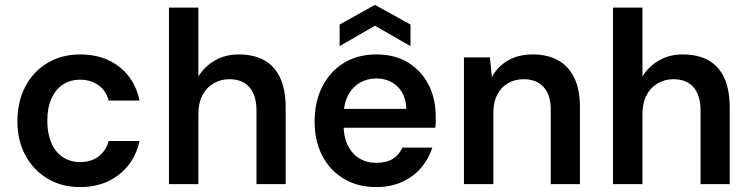

<svg xmlns="http://www.w3.org/2000/svg" viewBox="-20 -751 3063 783"><path d="M307 12Q232 12 174 -22.5Q116 -57 83.5 -117.5Q51 -178 51 -255Q51 -337 83.5 -398.5Q116 -460 174 -494.5Q232 -529 307 -529Q402 -529 466.5 -478.5Q531 -428 549 -341H423Q413 -381 381.5 -403.5Q350 -426 306 -426Q267 -426 237 -406.5Q207 -387 190 -349.5Q173 -312 173 -259Q173 -219 182.5 -187.5Q192 -156 209.5 -134.5Q227 -113 251.5 -101.5Q276 -90 306 -90Q336 -90 359.5 -100Q383 -110 399.5 -129.5Q416 -149 423 -176H549Q531 -91 466 -39.5Q401 12 307 12Z M669 0V-720H789V-439Q814 -480 856.5 -504.5Q899 -529 953 -529Q1016 -529 1059 -504.5Q1102 -480 1123.5 -431.5Q1145 -383 1145 -311V0H1026V-300Q1026 -362 997.5 -395Q969 -428 915 -428Q880 -428 851 -411Q822 -394 805.5 -362.5Q789 -331 789 -286V0Z M1514 12Q1440 12 1383 -21.5Q1326 -55 1294.5 -115.5Q1263 -176 1263 -255Q1263 -336 1294.5 -398Q1326 -460 1382.5 -494.5Q1439 -529 1515 -529Q1591 -529 1645 -495.5Q1699 -462 1728 -405Q1757 -348 1757 -276Q1757 -266 1757 -254.5Q1757 -243 1755 -230H1349V-307H1637Q1635 -366 1600.5 -398.5Q1566 -431 1514 -431Q1478 -431 1447.5 -413.5Q1417 -396 1399 -361Q1381 -326 1381 -273V-244Q1381 -194 1398 -159Q1415 -124 1445 -105.5Q1475 -87 1513 -87Q1557 -87 1582.5 -103.5Q1608 -120 1621 -149H1743Q1729 -104 1697.5 -67Q1666 -30 1619.5 -9Q1573 12 1514 12ZM1365 -563V-651L1509 -731L1654 -651V-563L1509 -646Z M1872 0V-517H1978L1986 -436Q2008 -479 2051 -504Q2094 -529 2152 -529Q2213 -529 2256 -505Q2299 -481 2322 -433.5Q2345 -386 2345 -316V0H2226V-305Q2226 -364 2197 -396Q2168 -428 2115 -428Q2081 -428 2052.5 -412Q2024 -396 2008 -365.5Q1992 -335 1992 -292V0Z M2480 0V-720H2600V-439Q2625 -480 2667.5 -504.5Q2710 -529 2764 -529Q2827 -529 2870 -504.5Q2913 -480 2934.5 -431.5Q2956 -383 2956 -311V0H2837V-300Q2837 -362 2808.5 -395Q2780 -428 2726 -428Q2691 -428 2662 -411Q2633 -394 2616.5 -362.5Q2600 -331 2600 -286V0Z"/></svg>

Font: DM Sans 11pt SemiBold
Style: Regular
Weight: 600
Version: Version 4.004;gftools[0.9.30]